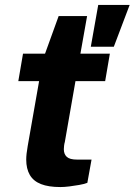

<svg xmlns="http://www.w3.org/2000/svg" viewBox="-20 -744 544 776"><path d="M224 12Q176 12 145.5 0Q115 -12 100.5 -37Q86 -62 86 -99Q86 -110 87.5 -123.5Q89 -137 92 -154L138 -416H54L73 -527H162L217 -679H332L305 -527H424L405 -416H285L242 -170Q240 -164 239 -155Q238 -146 238 -141Q238 -121 250 -110Q262 -99 291 -99H350L333 -5Q320 0 300 3.5Q280 7 260 9.5Q240 12 224 12ZM347 -555 377 -724H504L440 -555Z"/></svg>

Font: Archivo SemiExpanded
Style: Bold Italic
Weight: 700
Width: 6
Italic angle: -10°
Designer: Hector Gatti
Foundry: Omnibus-Type
Version: Version 2.001